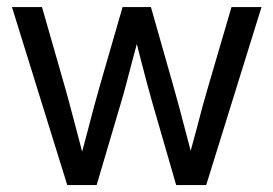

<svg xmlns="http://www.w3.org/2000/svg" viewBox="-20 -536 792 556"><path d="M14.6 -515.6H101.6L166.5 -289.1Q175.8 -256.8 184.3 -224.1Q192.9 -191.4 201.7 -158.7L223.6 -74.7H211.9L232.9 -153.3Q252.9 -231.4 269.5 -289.1L335 -515.6H417L481.4 -289.1Q490.7 -256.8 499.3 -224.1Q507.8 -191.4 516.6 -158.7L538.6 -74.7H525.4L548.3 -158.7Q567.9 -235.4 584 -289.1L650.4 -515.6H737.3L577.1 0H490.2L422.4 -234.4Q410.2 -276.4 387.7 -363.3Q374.5 -416.5 365.2 -449.7H387.2Q380.9 -426.3 363.3 -360.4Q355 -328.6 345.9 -294.2Q336.9 -259.8 329.1 -234.4L259.8 0H174.8Z"/></svg>

Font: Intratopia Thin
Style: Regular
Weight: 100
Designer: Rasmus Andersson
Foundry: rsms
Version: Version 3.000;Glyphs 3.2.3 (3260)